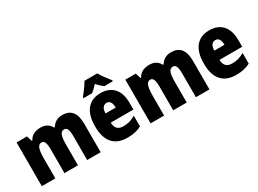

<svg xmlns="http://www.w3.org/2000/svg" viewBox="-37 -1429 2824 2102"><g transform="rotate(-30 1375.0 -378.0)"><path d="M637 -563Q717 -563 758 -513.5Q799 -464 799 -360V0H628V-305Q628 -363 615.5 -390Q603 -417 577 -417Q540 -417 526 -379Q512 -341 512 -262V0H341V-305Q341 -417 292 -417Q254 -417 240 -375.5Q226 -334 226 -246V0H55V-553H187L208 -485H216Q233 -522 270 -542.5Q307 -563 359 -563Q412 -563 444 -542.5Q476 -522 492 -489H502Q523 -524 556.5 -543.5Q590 -563 637 -563Z M1119 -562Q1224 -562 1283.5 -497.5Q1343 -433 1343 -310V-225H1056Q1058 -121 1158 -121Q1201 -121 1236.5 -131Q1272 -141 1313 -164V-30Q1242 10 1135 10Q1013 10 950 -61.5Q887 -133 887 -274Q887 -416 947.5 -489Q1008 -562 1119 -562ZM1124 -436Q1096 -436 1077.5 -414Q1059 -392 1057 -341H1186Q1186 -389 1169.5 -412.5Q1153 -436 1124 -436ZM1198 -766Q1217 -733 1245 -694Q1273 -655 1302 -620V-606H1195Q1177 -619 1158 -637Q1139 -655 1117 -679Q1094 -654 1075.5 -636Q1057 -618 1041 -606H932V-620Q947 -637 967.5 -664Q988 -691 1007.5 -719Q1027 -747 1037 -766Z M2012 -563Q2092 -563 2133 -513.5Q2174 -464 2174 -360V0H2003V-305Q2003 -363 1990.5 -390Q1978 -417 1952 -417Q1915 -417 1901 -379Q1887 -341 1887 -262V0H1716V-305Q1716 -417 1667 -417Q1629 -417 1615 -375.5Q1601 -334 1601 -246V0H1430V-553H1562L1583 -485H1591Q1608 -522 1645 -542.5Q1682 -563 1734 -563Q1787 -563 1819 -542.5Q1851 -522 1867 -489H1877Q1898 -524 1931.5 -543.5Q1965 -563 2012 -563Z M2494 -562Q2599 -562 2658.5 -497.5Q2718 -433 2718 -310V-225H2431Q2433 -121 2533 -121Q2576 -121 2611.5 -131Q2647 -141 2688 -164V-30Q2617 10 2510 10Q2388 10 2325 -61.5Q2262 -133 2262 -274Q2262 -416 2322.5 -489Q2383 -562 2494 -562ZM2499 -436Q2471 -436 2452.5 -414Q2434 -392 2432 -341H2561Q2561 -389 2544.5 -412.5Q2528 -436 2499 -436Z"/></g></svg>

Font: Noto Sans Gurmukhi UI Condensed Black
Style: Regular
Weight: 900
Width: 3
Designer: Jelle Bosma - Monotype Design Team
Foundry: Monotype Imaging Inc.
Version: Version 2.004; ttfautohint (v1.8.4.7-5d5b)